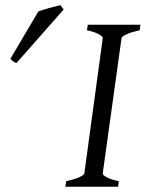

<svg xmlns="http://www.w3.org/2000/svg" viewBox="-20 -709 553 729"><path d="M510.3 -594.2Q479.5 -587.4 460.9 -579.1Q442.4 -570.8 441.4 -564L370.1 -50.8Q369.1 -44.9 384.3 -36.4Q399.4 -27.8 431.2 -21L428.2 0H228L231.4 -21Q262.2 -27.8 280.5 -35.9Q298.8 -43.9 300.3 -50.8L370.1 -564Q371.1 -569.8 356 -578.6Q340.8 -587.4 310.1 -594.2L313.5 -615.2H513.2ZM42.5 -469.7Q35.2 -472.2 31 -475.1Q26.9 -478 19.5 -485.8L125.5 -665.5Q133.3 -668.5 144 -671.9Q154.8 -675.3 166.3 -678.5Q177.7 -681.6 189.2 -684.3Q200.7 -687 209.5 -689.5L221.7 -672.9Z"/></svg>

Font: GentiumAlt
Style: Italic
Weight: 400
Italic angle: -7°
Designer: J. Victor Gaultney
Version: Version 1.02; 2005; OFL release